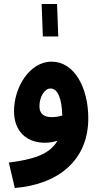

<svg xmlns="http://www.w3.org/2000/svg" viewBox="-20 -709 504 959"><path d="M194 -527H271L265 -689H188ZM54 230C272 212 421 91 421 -118C421 -272 351 -401 238 -401C130 -402 50 -275 50 -154C50 -51 115 4 204 4C227 4 248 0 267 -6C227 64 142 88 24 103ZM177 -178C177 -225 202 -267 232 -267C271 -267 289 -211 291 -132C273 -126 254 -124 237 -124C202 -124 177 -139 177 -178Z"/></svg>

Font: Noto Sans Arabic UI Cn
Style: Bold
Weight: 700
Width: 3
Designer: Monotype Design Team, Nadine Chahine and Nizar Qandah
Foundry: Monotype Imaging Inc.
Version: Version 2.010